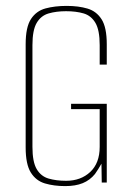

<svg xmlns="http://www.w3.org/2000/svg" viewBox="-20 -619 445 651"><path d="M201 12Q163 12 132.5 3Q102 -6 84.5 -34Q67 -62 67 -119V-469Q67 -527 85 -554.5Q103 -582 134.5 -590.5Q166 -599 206 -599Q246 -599 276.5 -590Q307 -581 324.5 -553.5Q342 -526 342 -469V-400H318V-466Q318 -517 303.5 -541.5Q289 -566 263.5 -573.5Q238 -581 204 -581Q171 -581 145 -573.5Q119 -566 104.5 -541.5Q90 -517 90 -466V-121Q90 -70 104.5 -45.5Q119 -21 145 -13.5Q171 -6 204 -6Q254 -6 286 -36Q318 -66 318 -121V-249H221V-267H342V0H325L324 -64Q319 -55 313 -45.5Q307 -36 302 -29Q285 -8 260.5 2Q236 12 201 12Z"/></svg>

Font: Alumni Sans Thin Thin
Style: Regular
Weight: 250
Version: Version 1.018